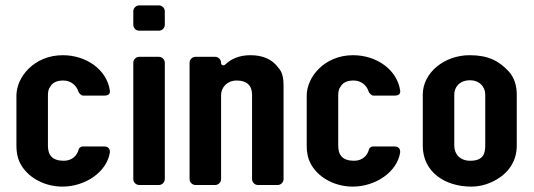

<svg xmlns="http://www.w3.org/2000/svg" viewBox="-20 -687 1983 713"><path d="M217 -90C174 -90 158 -111 158 -146V-332C158 -346 160 -357 166 -364C174 -379 189 -388 215 -388C243 -388 264 -370 271 -347C273 -341 282 -332 288 -332H367C381 -332 390 -337 388 -351C377 -427 302 -482 213 -482C107 -482 41 -401 41 -332V-146C41 -129 43 -113 48 -97C69 -36 137 6 212 6C296 6 377 -48 388 -121C389 -135 381 -143 368 -143H286C280 -143 273 -137 272 -132C267 -110 248 -90 217 -90Z M497 0H570C582 0 592 -10 592 -22V-454C592 -466 582 -476 570 -476H497C485 -476 475 -466 475 -454V-22C475 -10 485 0 497 0ZM497 -573H570C582 -573 592 -583 592 -595V-645C592 -657 582 -667 570 -667H497C485 -667 475 -657 475 -645V-595C475 -583 485 -573 497 -573Z M1014 -435C991 -467 956 -482 910 -482C871 -482 840 -470 816 -447C811 -442 801 -445 801 -452V-454C801 -466 791 -476 779 -476H706C694 -476 684 -466 684 -454V-22C684 -10 694 0 706 0H779C791 0 801 -10 801 -22V-335C801 -359 821 -388 859 -388C896 -388 916 -370 916 -335V-22C916 -10 926 0 938 0H1011C1023 0 1033 -10 1033 -22V-370C1033 -388 1031 -418 1014 -435Z M1295 -90C1252 -90 1236 -111 1236 -146V-332C1236 -346 1238 -357 1244 -364C1252 -379 1267 -388 1293 -388C1321 -388 1342 -370 1349 -347C1351 -341 1360 -332 1366 -332H1445C1459 -332 1468 -337 1466 -351C1455 -427 1380 -482 1291 -482C1185 -482 1119 -401 1119 -332V-146C1119 -129 1121 -113 1126 -97C1147 -36 1215 6 1290 6C1374 6 1455 -48 1466 -121C1467 -135 1459 -143 1446 -143H1364C1358 -143 1351 -137 1350 -132C1345 -110 1326 -90 1295 -90Z M1730 6C1755 6 1780 1 1804 -10C1860 -35 1899 -81 1899 -146V-336C1899 -371 1889 -400 1869 -422C1832 -462 1791 -482 1724 -482C1629 -482 1550 -416 1550 -336V-146C1550 -47 1634 6 1730 6ZM1726 -389C1759 -389 1782 -366 1782 -336V-148C1782 -118 1776 -90 1726 -90C1689 -90 1667 -114 1667 -146V-336C1667 -363 1686 -389 1726 -389Z"/></svg>

Font: DIN Rundschrift
Style: Breit
Weight: 400
Width: 7
Version: Version 1.027